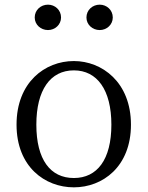

<svg xmlns="http://www.w3.org/2000/svg" viewBox="-20 -790 634 824"><path d="M297 14C420 14 542 -74 542 -255C542 -437 418 -528 297 -528C173 -528 51 -437 51 -255C51 -74 173 14 297 14ZM297 -26C196 -26 136 -105 136 -255C136 -404 196 -488 297 -488C397 -488 458 -404 458 -255C458 -105 397 -26 297 -26ZM408 -661C438 -661 464 -684 464 -715C464 -747 438 -770 408 -770C377 -770 351 -747 351 -715C351 -684 377 -661 408 -661ZM186 -661C216 -661 242 -684 242 -715C242 -747 216 -770 186 -770C155 -770 129 -747 129 -715C129 -684 155 -661 186 -661Z"/></svg>

Font: Source Han Serif K
Style: Regular
Weight: 400
Designer: Ryoko NISHIZUKA 西塚涼子 (kana & ideographs); Frank Grießhammer (Latin, Greek & Cyrillic); Wenlong ZHANG 张文龙 (bopomofo); San
Foundry: Adobe Systems Incorporated
Version: Version 1.001;PS 1.001;hotconv 16.6.54;makeotf.lib2.5.65590